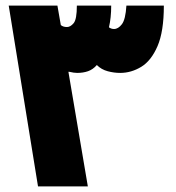

<svg xmlns="http://www.w3.org/2000/svg" viewBox="-20 -662 626 682"><path d="M115 0 11 -642H184L196 -573Q204 -566 218 -566Q230 -566 241.5 -579.5Q253 -593 253 -642H375Q375 -599 367 -565Q375 -559 385 -559Q400 -559 413 -576Q426 -593 429 -642H562Q562 -550 539.5 -498Q517 -446 481.5 -424.5Q446 -403 407 -403Q385 -403 362.5 -409Q340 -415 324 -431Q310 -415 292.5 -409Q275 -403 254 -403Q249 -403 241.5 -404Q234 -405 226 -407H223L292 0Z"/></svg>

Font: Noto Sans Syriac Black
Style: Regular
Weight: 900
Designer: Patrick Giasson and the Monotype Design Team
Foundry: Monotype Imaging Inc.
Version: Version 2.000; ttfautohint (v1.8.3) -l 8 -r 50 -G 200 -x 14 